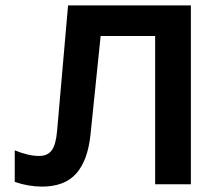

<svg xmlns="http://www.w3.org/2000/svg" viewBox="-20 -690 800 719"><path d="M234.9 -669.9H694.8V0H561V-555.2H356.9L318.8 -185.1Q308.6 -88.4 265.1 -39.8Q221.7 8.8 137.2 8.8Q86.9 8.8 35.2 -8.8V-127Q85.9 -106 127 -106Q158.2 -106 173.8 -127.2Q189.5 -148.4 193.8 -200.2Z"/></svg>

Font: LT Wave Text Bold
Style: Regular
Weight: 700
Designer: Daniel Lyons
Version: Version 2.5 (Glyphs App)